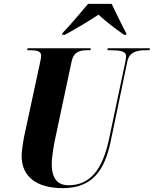

<svg xmlns="http://www.w3.org/2000/svg" viewBox="-20 -964 796 994"><path d="M302 -791V-784H316C377 -817 450 -861 490 -888C520 -860 565 -824 622 -784H634V-791C615 -825 577 -905 558 -944H436C396 -896 346 -837 302 -791ZM305 10C456 10 521 -79 553 -232L639 -645C649 -697 693 -704 737 -704H754L756 -714H538L536 -704H551C598 -704 633 -700 633 -673C633 -667 631 -653 628 -640L544 -242C511 -87 447 -5 335 -5C280 -5 248 -37 248 -114C248 -154 260 -222 267 -252L351 -647C362 -697 395 -704 433 -704H448L450 -714H123L121 -704H133C169 -704 193 -700 193 -676C193 -666 190 -652 185 -629L104 -253C99 -227 92 -181 92 -157C92 -51 167 10 305 10Z"/></svg>

Font: Noto Serif Display Condensed ExtraBold
Style: Italic
Weight: 800
Width: 3
Italic angle: -12°
Designer: Monotype Design Team
Foundry: Monotype Imaging Inc.
Version: Version 2.009